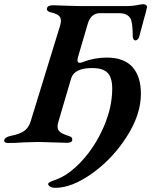

<svg xmlns="http://www.w3.org/2000/svg" viewBox="-55 -679 746 917"><path d="M175 200Q175 195 182.5 191Q190 187 207 181Q272 159 336 89.5Q400 20 440.5 -73.5Q481 -167 481 -256Q481 -308 459 -331Q437 -354 385 -354Q300 -354 285 -305L224 -98Q220 -86 220 -75Q220 -58 232 -48.5Q244 -39 272 -30Q283 -27 287 -22.5Q291 -18 290 -10Q289 3 265 3Q241 3 195 1Q149 -1 129 -1Q107 -1 57 1Q20 4 -17 4Q-26 4 -31 0.5Q-36 -3 -35 -9Q-32 -24 -4 -30Q37 -38 59 -52.5Q81 -67 91 -98L230 -550Q236 -568 236 -579Q236 -596 225 -605Q214 -614 188 -620Q169 -624 169 -636Q169 -645 177 -649.5Q185 -654 197 -654Q210 -654 252 -652Q300 -650 324 -650H552Q577 -650 600 -654.5Q623 -659 629 -659Q638 -659 643 -654.5Q648 -650 647 -644Q645 -631 630 -579Q611 -509 610 -504Q609 -497 603 -491.5Q597 -486 592 -486Q586 -486 582.5 -492Q579 -498 579 -505Q579 -570 568 -591Q553 -616 513 -616H420Q402 -616 387 -604Q372 -592 364 -565L318 -408Q315 -399 315 -391Q315 -379 326 -379Q331 -379 339 -382Q395 -404 455 -404Q537 -404 577.5 -359Q618 -314 618 -231Q618 -132 550.5 -26.5Q483 79 386 148.5Q289 218 210 218Q195 218 185 212.5Q175 207 175 200Z"/></svg>

Font: EB Garamond SemiBold
Style: Italic
Weight: 600
Italic angle: -17.2°
Designer: Georg Duffner and Octavio Pardo
Foundry: Georg Duffner
Version: Version 1.000